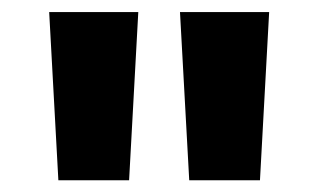

<svg xmlns="http://www.w3.org/2000/svg" viewBox="-20 -748 540 326"><path d="M79.1 -441.9 63.5 -727.5H214.8L199.2 -441.9ZM301.3 -441.9 285.6 -727.5H437L421.4 -441.9Z"/></svg>

Font: Inter Display ExtraBold
Style: Regular
Weight: 800
Designer: Rasmus Andersson
Foundry: rsms
Version: Version 4.000;git-a52131595